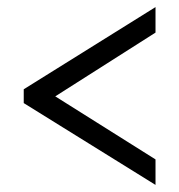

<svg xmlns="http://www.w3.org/2000/svg" viewBox="-20 -629 506 542"><path d="M419 -107V-179L136 -357L419 -537V-609L47 -377V-338Z"/></svg>

Font: Noto Serif Devanagari Condensed SemiBold
Style: Regular
Weight: 600
Width: 3
Designer: Universal Thirst, Indian Type Foundry and the Monotype Design Team
Foundry: Monotype Imaging Inc.
Version: Version 2.004